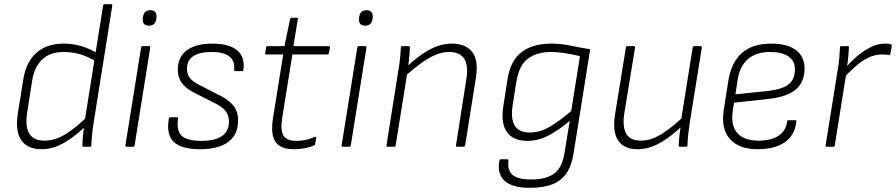

<svg xmlns="http://www.w3.org/2000/svg" viewBox="-20 -703 4293 920"><path d="M180 12Q110 12 81 -32.5Q52 -77 66 -164L92 -324Q105 -406 154.5 -450Q204 -494 285 -494Q330 -494 371 -481.5Q412 -469 448 -447L443 -407Q402 -432 363.5 -443Q325 -454 286 -454Q221 -454 183 -419Q145 -384 134 -316L110 -163Q100 -96 120.5 -62.5Q141 -29 194 -29Q225 -29 255 -40.5Q285 -52 320.5 -78Q356 -104 400 -145L392 -100Q352 -62 316 -37Q280 -12 247 0Q214 12 180 12ZM380 0Q375 0 375 -6Q375 -27 377.5 -53Q380 -79 384 -101L386 -124L474 -676Q475 -683 482 -683H512Q519 -683 518 -676L428 -111Q423 -78 420.5 -51Q418 -24 418 -7Q418 0 412 0Z M586 0Q580 0 581 -7L656 -475Q657 -482 664 -482H693Q701 -482 700 -475L625 -7Q624 0 617 0ZM694 -580Q677 -580 670 -589Q663 -598 664 -613L665 -621Q667 -637 675.5 -645.5Q684 -654 701 -654Q717 -654 724 -645Q731 -636 730 -621L729 -613Q727 -597 718.5 -588.5Q710 -580 694 -580Z M938 12Q850 12 813 -22.5Q776 -57 789 -135Q790 -141 796 -141H828Q834 -141 833 -134Q825 -76 851 -52Q877 -28 945 -28Q1077 -28 1077 -121Q1077 -150 1062 -169.5Q1047 -189 1013 -207L910 -259Q868 -281 850 -307Q832 -333 832 -369Q832 -430 875 -462Q918 -494 999 -494Q1077 -494 1116 -462Q1155 -430 1146 -368Q1146 -362 1140 -362H1108Q1102 -362 1102 -368Q1106 -411 1079 -432.5Q1052 -454 995 -454Q876 -454 876 -373Q876 -347 890 -329Q904 -311 939 -294L1040 -242Q1083 -219 1102 -192Q1121 -165 1121 -126Q1121 -58 1074 -23Q1027 12 938 12Z M1388 12Q1323 12 1299.5 -24Q1276 -60 1288 -136L1337 -442H1256Q1249 -442 1251 -449L1255 -476Q1257 -482 1264 -482H1343L1370 -611Q1372 -618 1377 -618H1402Q1409 -618 1407 -611L1386 -482H1555Q1562 -482 1561 -475L1556 -448Q1554 -442 1548 -442H1381L1332 -137Q1323 -78 1338.5 -53Q1354 -28 1401 -28Q1424 -28 1446.5 -33Q1469 -38 1488 -47Q1496 -49 1495 -42L1490 -13Q1490 -8 1484 -6Q1464 3 1439 7.5Q1414 12 1388 12Z M1622 0Q1616 0 1617 -7L1692 -475Q1693 -482 1700 -482H1729Q1737 -482 1736 -475L1661 -7Q1660 0 1653 0ZM1730 -580Q1713 -580 1706 -589Q1699 -598 1700 -613L1701 -621Q1703 -637 1711.5 -645.5Q1720 -654 1737 -654Q1753 -654 1760 -645Q1767 -636 1766 -621L1765 -613Q1763 -597 1754.5 -588.5Q1746 -580 1730 -580Z M2170 0Q2163 0 2165 -7L2215 -326Q2235 -454 2131 -454Q2100 -454 2066.5 -440Q2033 -426 1996.5 -399.5Q1960 -373 1918 -335L1926 -380Q1980 -433 2035 -463.5Q2090 -494 2145 -494Q2212 -494 2243 -453.5Q2274 -413 2260 -328L2209 -7Q2207 0 2201 0ZM1837 0Q1831 0 1832 -7L1889 -367Q1894 -394 1897 -424Q1900 -454 1901 -476Q1901 -482 1908 -482H1938Q1943 -482 1944 -476Q1944 -463 1942.5 -445.5Q1941 -428 1939 -410Q1937 -392 1935 -376L1933 -363L1876 -7Q1875 -3 1873.5 -1.5Q1872 0 1868 0Z M2621 -494Q2669 -494 2713 -484.5Q2757 -475 2808 -467L2729 28Q2720 89 2695 126Q2670 163 2627 180Q2584 197 2518 197Q2434 197 2397.5 163Q2361 129 2373 67Q2374 60 2380 60H2411Q2417 60 2416 68Q2411 113 2436 135Q2461 157 2525 157Q2596 157 2635 129Q2674 101 2685 29L2710 -124Q2658 -80 2609 -54Q2560 -28 2507 -28Q2438 -28 2408 -71.5Q2378 -115 2393 -203L2412 -324Q2426 -413 2479.5 -453.5Q2533 -494 2621 -494ZM2519 -68Q2566 -68 2613 -95Q2660 -122 2717 -171L2759 -434Q2726 -442 2689 -448Q2652 -454 2620 -454Q2554 -454 2511 -423Q2468 -392 2455 -315L2437 -204Q2426 -134 2446.5 -101Q2467 -68 2519 -68Z M3035 12Q2971 12 2942.5 -29Q2914 -70 2927 -154L2979 -475Q2980 -482 2987 -482H3017Q3024 -482 3023 -475L2971 -157Q2962 -93 2981.5 -61Q3001 -29 3051 -29Q3098 -29 3148 -59.5Q3198 -90 3259 -148L3251 -102Q3214 -66 3178 -40.5Q3142 -15 3107 -1.5Q3072 12 3035 12ZM3238 0Q3232 0 3232 -6Q3233 -29 3235.5 -53Q3238 -77 3242 -102L3243 -124L3299 -475Q3300 -482 3306 -482H3336Q3344 -482 3343 -475L3285 -115Q3281 -89 3278 -61Q3275 -33 3274 -6Q3274 0 3267 0Z M3610 12Q3521 12 3477.5 -37Q3434 -86 3448 -176L3470 -317Q3485 -406 3536 -450Q3587 -494 3675 -494Q3753 -494 3794 -463Q3835 -432 3835 -375Q3835 -310 3793.5 -274.5Q3752 -239 3663 -229L3497 -211L3491 -171Q3481 -102 3513 -65.5Q3545 -29 3615 -29Q3675 -29 3710.5 -52.5Q3746 -76 3752 -121Q3752 -127 3758 -127H3791Q3796 -127 3796 -121Q3792 -79 3769.5 -49Q3747 -19 3706.5 -3.5Q3666 12 3610 12ZM3504 -251 3658 -267Q3729 -275 3759 -299Q3789 -323 3789 -372Q3789 -411 3758 -432.5Q3727 -454 3671 -454Q3603 -454 3563.5 -419.5Q3524 -385 3514 -319Z M3941 0Q3935 0 3936 -7L3994 -368Q3999 -395 4001.5 -422.5Q4004 -450 4005 -476Q4005 -482 4012 -482H4042Q4048 -482 4048 -476Q4047 -455 4044.5 -429Q4042 -403 4037 -375L4035 -351L3980 -7Q3979 -3 3977.5 -1.5Q3976 0 3972 0ZM4021 -328 4028 -374Q4052 -403 4083.5 -430.5Q4115 -458 4150 -476Q4185 -494 4219 -494Q4240 -494 4249 -491Q4252 -490 4252.5 -488Q4253 -486 4253 -483Q4252 -474 4250 -463.5Q4248 -453 4246 -444Q4244 -437 4237 -440Q4232 -441 4224 -441.5Q4216 -442 4204 -442Q4172 -442 4140.5 -426.5Q4109 -411 4079 -384.5Q4049 -358 4021 -328Z"/></svg>

Font: Sofia Sans ExtraLight
Style: Italic
Weight: 250
Italic angle: -9°
Version: Version 4.100-B